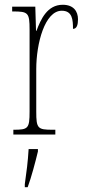

<svg xmlns="http://www.w3.org/2000/svg" viewBox="-20 -564 358 805"><path d="M36 0H212V-20H201C138 -20 132 -25 132 -96V-274C132 -382 168 -519 239 -519C284 -519 286 -480 286 -443C302 -443 307 -460 307 -483C307 -517 288 -544 243 -544C178 -544 151 -483 133 -435H131L128 -536H31V-516H34C98 -516 104 -511 104 -440V-96C104 -25 98 -20 37 -20H36ZM84 208V221H96C111 181 129 113 139 71V61H100C97 114 91 159 84 208Z"/></svg>

Font: Noto Serif Sinhala ExtraCondensed Thin
Style: Regular
Weight: 100
Width: 2
Designer: Jelle Bosma - Monotype Design Team
Foundry: Monotype Imaging Inc.
Version: Version 2.007